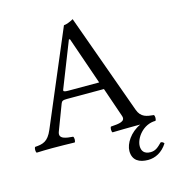

<svg xmlns="http://www.w3.org/2000/svg" viewBox="-124 -759 948 1059"><g transform="rotate(-15 350.5 -229.0)"><path d="M701 135C697 128 691 124 682 124C660 146 644 162 615 162C578 162 565 141 565 115C565 69 614 2 685 2C691 -4 691 -25 685 -31C646 -35 612 -38 595 -86L389 -658C374 -649 347 -638 334 -638L107 -102C81 -40 51 -34 7 -31C1 -25 1 -4 7 2C33 1 66 0 96 0C137 0 187 1 224 2C230 -4 230 -25 224 -31C186 -34 139 -38 155 -79L210 -224C215 -237 221 -241 245 -241H456L514 -72C526 -38 488 -34 440 -31C434 -25 434 -4 440 2C477 1 532 0 571 0C581 0 590 0 599 0C539 27 503 84 503 126C503 180 541 200 591 200C632 200 672 180 701 135ZM263 -283C241 -283 234 -286 238 -296L340 -555H346L440 -283Z"/></g></svg>

Font: Libertinus Math
Style: Regular
Weight: 400
Designer: Philipp H. Poll, Khaled Hosny
Foundry: Caleb Maclennan
Version: Version 7.050;RELEASE